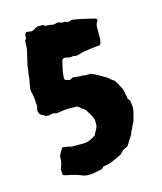

<svg xmlns="http://www.w3.org/2000/svg" viewBox="-105 -714 709 842"><g transform="rotate(-15 249.5 -293.5)"><path d="M454 -209Q459 -188 454.5 -168Q450 -148 444 -128Q443 -123 440 -120Q438 -115 435.5 -110.5Q433 -106 431 -101Q430 -96 427 -92Q424 -88 422 -83Q421 -78 418 -72.5Q415 -67 412 -62Q409 -58 406.5 -54Q404 -50 401 -45L391 -28Q384 -24 377 -21Q368 -17 365 -14Q362 -11 352 0Q331 10 310 19.5Q289 29 265 31Q262 34 260 36.5Q258 39 255 41Q237 44 218 48Q199 52 178 49Q177 48 175 48Q173 48 171 47Q135 32 97 26Q92 25 85 22L83 20Q82 15 82 9.5Q82 4 81 -3Q85 -17 91 -33Q92 -41 92 -47.5Q92 -54 93 -61Q97 -71 102 -79.5Q107 -88 113 -97Q124 -95 134 -93.5Q144 -92 153 -89H197Q211 -88 223.5 -91Q236 -94 247 -100Q251 -102 254.5 -104.5Q258 -107 262 -108Q264 -113 266.5 -117Q269 -121 271 -125Q274 -130 276.5 -135.5Q279 -141 282 -148V-174Q280 -185 274.5 -195.5Q269 -206 262 -216Q255 -230 245 -236Q241 -237 238.5 -239.5Q236 -242 233 -245Q228 -251 218 -253Q208 -253 196.5 -253.5Q185 -254 174 -253Q164 -253 152.5 -251Q141 -249 129 -247Q126 -247 122.5 -248.5Q119 -250 113 -251Q109 -251 103 -249.5Q97 -248 91 -247Q87 -247 82 -247.5Q77 -248 74 -251Q69 -254 62.5 -257.5Q56 -261 52 -266Q45 -282 53 -300Q52 -305 51.5 -311Q51 -317 51 -322Q51 -332 49.5 -341Q48 -350 46 -360Q42 -370 43 -380Q44 -390 46 -400Q48 -410 50 -419.5Q52 -429 52 -439Q52 -444 53 -448.5Q54 -453 55 -457Q56 -477 61.5 -498Q67 -519 71 -538Q75 -551 75 -564Q75 -577 76 -590Q78 -592 79 -594Q80 -596 82 -597Q83 -602 83 -607Q83 -612 84 -616Q85 -622 92 -626Q97 -625 103 -624.5Q109 -624 113 -623Q122 -624 129 -629Q136 -634 145 -637H167Q172 -636 176 -632.5Q180 -629 187 -630Q201 -630 210 -627Q218 -626 223.5 -628Q229 -630 235 -631Q243 -628 250 -626Q257 -624 266 -626Q268 -626 269 -624Q283 -618 297 -626Q322 -623 346 -617Q370 -611 394 -606Q397 -605 399.5 -604Q402 -603 405 -601Q405 -599 405.5 -596.5Q406 -594 405 -592Q400 -586 398 -579.5Q396 -573 396 -566V-531Q396 -524 396 -517Q396 -510 394 -503Q394 -493 386 -486Q369 -486 351.5 -483Q334 -480 316 -478Q309 -477 302.5 -475Q296 -473 288 -471Q284 -470 280 -469Q276 -468 273 -469Q265 -472 256.5 -470Q248 -468 240 -470Q236 -472 232 -472.5Q228 -473 223 -473Q219 -473 216.5 -471Q214 -469 212 -467Q209 -453 205.5 -439.5Q202 -426 200 -412Q199 -406 198.5 -400Q198 -394 198 -389Q198 -386 199 -384Q200 -382 201 -379Q205 -378 208 -377Q211 -376 215 -375Q216 -374 222 -374Q227 -376 237 -381Q243 -380 249.5 -379.5Q256 -379 263 -378Q271 -377 277.5 -377.5Q284 -378 290 -376Q297 -375 303.5 -375.5Q310 -376 317 -376Q336 -368 353 -358Q370 -348 385 -339L402 -324Q408 -322 409 -320Q417 -310 423 -298Q429 -286 435 -275Q437 -270 438 -264Q439 -258 440 -252Q442 -246 443 -240Q444 -234 445 -227L454 -217Q454 -216 453.5 -214Q453 -212 454 -209Z"/></g></svg>

Font: Daruma Drop One
Style: Regular
Weight: 400
Designer: Maniackers Design
Version: Version 1.000